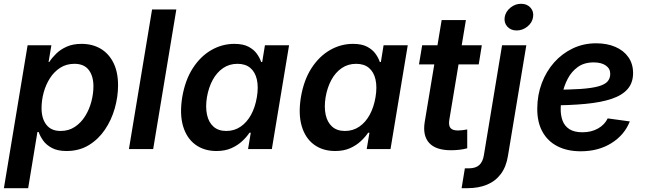

<svg xmlns="http://www.w3.org/2000/svg" viewBox="-34 -777 3363 1001"><path d="M-13.7 204.1 109.9 -541H233.9L219.2 -453.6H222.7Q236.8 -475.6 259.3 -497.6Q281.7 -519.5 314.2 -533.9Q346.7 -548.3 391.1 -548.3Q447.8 -548.3 490.5 -523.2Q533.2 -498 557.4 -449.7Q581.5 -401.4 581.5 -332.5Q581.5 -272.5 564.2 -211.7Q546.9 -150.9 512.9 -100.8Q479 -50.8 429 -20.3Q378.9 10.3 312.5 10.3Q266.1 10.3 236.6 -5.6Q207 -21.5 190.9 -44.4Q174.8 -67.4 167.5 -88.9H161.1L112.8 204.1ZM281.7 -94.2Q324.7 -94.2 356.9 -116Q389.2 -137.7 410.6 -172.6Q432.1 -207.5 442.6 -248.3Q453.1 -289.1 453.1 -326.7Q453.1 -380.4 428.7 -412.4Q404.3 -444.3 354 -444.3Q312 -444.3 279.8 -423.6Q247.6 -402.8 226.1 -368.9Q204.6 -335 193.6 -294.4Q182.6 -253.9 182.6 -213.4Q182.6 -158.7 207.8 -126.5Q232.9 -94.2 281.7 -94.2Z M885.3 -727.5 764.6 0H638.2L758.8 -727.5Z M1094.7 10.3Q1029.8 10.3 984.4 -23.2Q939 -56.6 920.4 -119.4Q901.9 -182.1 916 -270Q931.2 -359.4 971.2 -421.4Q1011.2 -483.4 1067.6 -515.9Q1124 -548.3 1187.5 -548.3Q1233.4 -548.3 1261.5 -533.4Q1289.6 -518.6 1305.2 -496.6Q1320.8 -474.6 1327.6 -453.6H1333L1347.2 -541H1473.1L1383.3 0H1259.3L1273.4 -85H1266.6Q1252 -63 1228.8 -41.3Q1205.6 -19.5 1172.6 -4.6Q1139.6 10.3 1094.7 10.3ZM1146 -94.2Q1187.5 -94.2 1220.2 -116.5Q1252.9 -138.7 1274.7 -178.2Q1296.4 -217.8 1305.2 -270.5Q1314 -323.2 1305.2 -362.3Q1296.4 -401.4 1271 -422.9Q1245.6 -444.3 1204.1 -444.3Q1161.6 -444.3 1128.9 -421.9Q1096.2 -399.4 1075 -360.4Q1053.7 -321.3 1044.9 -270.5Q1036.6 -219.2 1045.2 -179.2Q1053.7 -139.2 1079.1 -116.7Q1104.5 -94.2 1146 -94.2Z M1713.4 10.3Q1648.4 10.3 1603 -23.2Q1557.6 -56.6 1539.1 -119.4Q1520.5 -182.1 1534.7 -270Q1549.8 -359.4 1589.8 -421.4Q1629.9 -483.4 1686.3 -515.9Q1742.7 -548.3 1806.2 -548.3Q1852.1 -548.3 1880.1 -533.4Q1908.2 -518.6 1923.8 -496.6Q1939.5 -474.6 1946.3 -453.6H1951.7L1965.8 -541H2091.8L2002 0H1877.9L1892.1 -85H1885.3Q1870.6 -63 1847.4 -41.3Q1824.2 -19.5 1791.3 -4.6Q1758.3 10.3 1713.4 10.3ZM1764.6 -94.2Q1806.2 -94.2 1838.9 -116.5Q1871.6 -138.7 1893.3 -178.2Q1915 -217.8 1923.8 -270.5Q1932.6 -323.2 1923.8 -362.3Q1915 -401.4 1889.6 -422.9Q1864.3 -444.3 1822.8 -444.3Q1780.3 -444.3 1747.6 -421.9Q1714.8 -399.4 1693.6 -360.4Q1672.4 -321.3 1663.6 -270.5Q1655.3 -219.2 1663.8 -179.2Q1672.4 -139.2 1697.8 -116.7Q1723.1 -94.2 1764.6 -94.2Z M2478 -541 2461.9 -441.4H2150.4L2167 -541ZM2268.6 -672.4H2395L2308.6 -152.8Q2303.7 -123 2314.5 -109.9Q2325.2 -96.7 2354 -96.7Q2362.8 -96.7 2377.7 -98.4Q2392.6 -100.1 2401.9 -102.1V-3.9Q2382.3 1.5 2360.4 3.9Q2338.4 6.3 2317.4 6.3Q2238.3 6.3 2203.6 -31.7Q2168.9 -69.8 2180.2 -140.6Z M2583.5 -541H2710L2614.3 35.2Q2605.5 91.8 2577.6 129.4Q2549.8 167 2505.6 185.5Q2461.4 204.1 2402.3 204.1H2372.6L2389.6 100.6H2410.2Q2445.8 100.6 2464.6 83.5Q2483.4 66.4 2488.8 31.7ZM2659.7 -618.2Q2628.9 -618.2 2610.8 -638.4Q2592.8 -658.7 2597.2 -687.5Q2602.1 -716.8 2627.2 -737.1Q2652.3 -757.3 2682.6 -757.3Q2713.4 -757.3 2731.7 -737.1Q2750 -716.8 2745.1 -687.5Q2740.7 -658.7 2715.6 -638.4Q2690.4 -618.2 2659.7 -618.2Z M2993.7 11.7Q2923.3 11.7 2872.1 -14.6Q2820.8 -41 2793.5 -91.3Q2766.1 -141.6 2767.1 -212.9Q2767.6 -282.7 2790.8 -344Q2814 -405.3 2855.2 -451.7Q2896.5 -498 2952.4 -524.7Q3008.3 -551.3 3074.2 -551.3Q3130.4 -551.3 3173.8 -532.7Q3217.3 -514.2 3241.9 -479.2Q3266.6 -444.3 3266.6 -396Q3266.6 -346.2 3238.8 -313.5Q3210.9 -280.8 3155.8 -262Q3100.6 -243.2 3018.3 -235.4Q2936 -227.5 2826.7 -227.5L2840.8 -309.1Q2933.1 -309.1 2992.7 -313.2Q3052.2 -317.4 3085.9 -326.9Q3119.6 -336.4 3133.5 -352.3Q3147.5 -368.2 3147.5 -392.1Q3147.5 -419.4 3124.3 -435.5Q3101.1 -451.7 3061 -451.7Q3011.7 -451.7 2978.5 -427.7Q2945.3 -403.8 2925.8 -366.2Q2906.2 -328.6 2897.9 -287.1Q2889.6 -245.6 2889.2 -210.4Q2888.7 -176.3 2898.9 -148.2Q2909.2 -120.1 2934.3 -103.8Q2959.5 -87.4 3002.9 -87.4Q3048.8 -87.4 3083.5 -106.9Q3118.2 -126.5 3134.3 -159.7L3249.5 -144Q3221.7 -73.2 3153.8 -30.8Q3085.9 11.7 2993.7 11.7Z"/></svg>

Font: Inter 17pt SemiBold
Style: Italic
Weight: 600
Italic angle: -9.3988°
Version: Version 4.001;git-66647c0bb